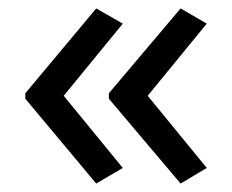

<svg xmlns="http://www.w3.org/2000/svg" viewBox="-20 -491 549 455"><path d="M40 -270 208 -471 271 -435 131 -264 271 -93 208 -56 40 -257ZM238 -270 408 -471 470 -435 330 -264 470 -93 408 -56 238 -257Z"/></svg>

Font: Noto Sans Phoenician
Style: Regular
Weight: 400
Designer: Monotype Design Team
Foundry: Monotype Imaging Inc.
Version: Version 2.001; ttfautohint (v1.8.4.7-5d5b)